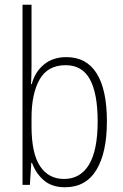

<svg xmlns="http://www.w3.org/2000/svg" viewBox="-20 -780 519 810"><path d="M113 -506Q113 -463 111 -425H114Q127 -476 165 -507.5Q203 -539 260 -539Q345 -539 388 -470Q431 -401 431 -268Q431 -136 386.5 -63Q342 10 254 10Q200 10 166 -18.5Q132 -47 115 -93H112L106 0H75V-760H113ZM257 -505Q181 -505 147 -444.5Q113 -384 113 -283V-247Q113 -133 149 -79Q185 -25 250 -25Q319 -25 355.5 -85.5Q392 -146 392 -268Q392 -385 359.5 -445Q327 -505 257 -505Z"/></svg>

Font: Noto Sans Gujarati UI Condensed ExtraLight
Style: Regular
Weight: 200
Width: 3
Designer: Jelle Bosma - Monotype Design Team, Universal Thirst
Foundry: Monotype Imaging Inc.
Version: Version 2.106; ttfautohint (v1.8.4.7-5d5b)